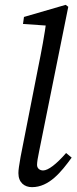

<svg xmlns="http://www.w3.org/2000/svg" viewBox="-20 -760 319 793"><path d="M112 13C183 13 233 -50 276 -109L253 -128C213 -82 179 -56 158 -56C145 -56 133 -64 133 -79C133 -89 136 -110 142 -137L262 -732L251 -740L79 -690L75 -661L192 -653L173 -684C164 -615 151 -547 137 -478L65 -112C59 -77 56 -59 56 -45C56 -6 81 13 112 13Z"/></svg>

Font: Source Serif 4 Variable
Style: Italic
Weight: 400
Italic angle: -12°
Designer: Frank Grießhammer
Foundry: Adobe Systems Incorporated
Version: Version 4.004;hotconv 1.0.116;makeotfexe 2.5.65601